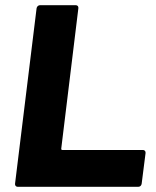

<svg xmlns="http://www.w3.org/2000/svg" viewBox="-20 -720 600 740"><path d="M48 0H513C520 0 525 -5 526 -12L541 -130C542 -137 537 -142 531 -142H220C217 -142 216 -144 216 -147L282 -688C283 -695 279 -700 272 -700H134C128 -700 122 -695 121 -688L38 -12C37 -5 42 0 48 0Z"/></svg>

Font: Barlow ExtraBold
Style: Italic
Weight: 800
Italic angle: -7°
Designer: Jeremy Tribby
Foundry: Tribby Type
Version: Version 1.422;hotconv 1.0.109;makeotfexe 2.5.65596